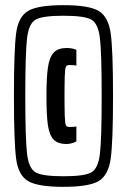

<svg xmlns="http://www.w3.org/2000/svg" viewBox="-20 -716 492 744"><path d="M34 -344Q34 -523 42.5 -587Q51 -651 88.5 -673.5Q126 -696 226 -696Q325 -696 362.5 -673.5Q400 -651 409 -586.5Q418 -522 418 -344Q418 -166 409 -101.5Q400 -37 362.5 -14.5Q325 8 226 8Q126 8 88.5 -14.5Q51 -37 42.5 -101Q34 -165 34 -344ZM374 -344Q374 -513 367 -569.5Q360 -626 333 -640.5Q306 -655 226 -655Q146 -655 119 -640.5Q92 -626 85 -569.5Q78 -513 78 -344Q78 -175 85 -118.5Q92 -62 119 -47.5Q146 -33 226 -33Q306 -33 333 -47.5Q360 -62 367 -118.5Q374 -175 374 -344ZM160 -344Q160 -418 166 -456.5Q172 -495 188.5 -512.5Q205 -530 238 -530Q260 -530 276 -523V-462Q262 -464 249 -464Q239 -464 235.5 -457.5Q232 -451 231 -421.5Q230 -392 230 -344Q230 -296 231 -266.5Q232 -237 235.5 -230.5Q239 -224 249 -224Q266 -224 276 -226V-168Q269 -164 258.5 -161Q248 -158 238 -158Q204 -158 187.5 -175.5Q171 -193 165.5 -231.5Q160 -270 160 -344Z"/></svg>

Font: Saira Ultra Condensed Black
Style: Regular
Weight: 900
Width: 1
Designer: Hector Gatti with collaboration of the Omnibus-Type team
Foundry: Omnibus-Type
Version: Version 1.001; ttfautohint (v1.8)